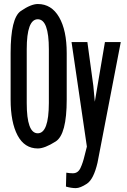

<svg xmlns="http://www.w3.org/2000/svg" viewBox="-20 -741 640 971"><path d="M115.2 -219.7Q115.2 -66.9 170.9 -66.9Q226.6 -66.9 227.1 -219.7V-491.7Q227.1 -643.6 171.1 -643.6Q115.2 -643.6 115.2 -491.7ZM348.6 135.3Q374.5 135.3 387 108.6Q399.4 82 407.7 46.4L419.4 0.5L341.8 -528.3H421.9L452.1 -306.2L459.5 -226.6L510.7 -528.3H590.8L473.1 82Q453.6 165.5 419.7 188Q385.7 210.4 363.3 210.4Q340.8 210.4 313.5 202.6L315.4 132.3Q333 135.3 348.6 135.3ZM317.4 -237.8Q317.4 -61 261.7 -25.6Q206.1 9.8 171.4 9.8Q104 9.8 68.8 -56.4Q33.7 -122.6 33.7 -237.8V-472.7Q33.7 -649.9 85.2 -685.3Q136.7 -720.7 171.4 -720.7Q240.2 -720.7 278.8 -654.3Q317.4 -587.9 317.4 -472.7Z"/></svg>

Font: RobotoMono-Regular
Style: Regular
Weight: 400
Designer: Google
Version: Version 2.000985; 2015; ttfautohint (v1.3)